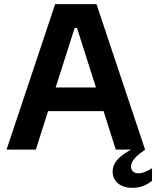

<svg xmlns="http://www.w3.org/2000/svg" viewBox="-20 -723 755 928"><path d="M11.7 0H153.3L212.4 -186H480.5L539.6 0H613.3C569.3 25.4 524.4 55.2 524.4 106C524.4 155.8 564.9 185.1 620.1 185.1C658.7 185.1 690.4 170.4 714.8 150.9V89.8C696.3 101.6 671.4 114.7 647.9 114.7C627.9 114.7 613.3 103 613.3 82C613.3 52.2 643.6 26.4 682.1 0H681.2L446.3 -703.1H246.6ZM249 -300.3 340.8 -587.9H352.1L443.8 -300.3Z"/></svg>

Font: Faust Sans Bold
Style: Regular
Weight: 700
Designer: Andreas Faust
Version: Version 1.003;Glyphs 3.1.2 (3151)